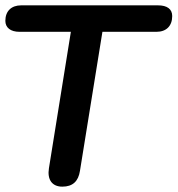

<svg xmlns="http://www.w3.org/2000/svg" viewBox="-20 -690 664 718"><path d="M213 8C252 8 273 -12 279 -51L363 -571H565C602 -571 624 -593 624 -630C624 -656 605 -670 571 -670H59C23 -670 0 -649 0 -612C0 -587 19 -571 53 -571H245L163 -61C156 -18 175 8 213 8Z"/></svg>

Font: SN Pro Semibold
Style: Italic
Weight: 600
Italic angle: -9°
Designer: Tobias Whetton
Foundry: Supernotes
Version: Version 1.001;Glyphs 3.2 (3249)